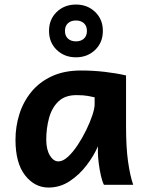

<svg xmlns="http://www.w3.org/2000/svg" viewBox="-20 -821 653 853"><path d="M571.8 0H441.9Q435.1 -11.7 428.7 -38.8Q422.4 -65.9 418.7 -95.5Q415 -125 415 -143.1V-170.9Q397 -128.9 364.7 -86.7Q332.5 -44.4 289.6 -16.1Q246.6 12.2 195.3 12.2Q133.8 12.2 91.3 -42.2Q48.8 -96.7 48.8 -200.2Q48.8 -258.3 65.9 -313.2Q83 -368.2 118.7 -412.1Q154.3 -456.1 209.5 -481.9Q264.6 -507.8 340.3 -507.8Q393.6 -507.8 446 -501.7Q498.5 -495.6 540 -485.8V-258.8Q540 -166.5 548.8 -103.8Q557.6 -41 571.8 0ZM400.4 -356.4V-388.7Q390.1 -391.1 370.6 -394.8Q351.1 -398.4 319.8 -398.4Q268.6 -398.4 239.3 -370.1Q210 -341.8 197.8 -296.4Q185.5 -251 185.5 -200.2Q185.5 -157.2 201.4 -130.6Q217.3 -104 239.3 -104Q259.8 -104 282 -124.5Q304.2 -145 325.2 -176.8Q346.2 -208.5 363.3 -243.7Q380.4 -278.8 390.4 -309.3Q400.4 -339.8 400.4 -356.4ZM366.2 -683.6Q366.2 -705.6 352.8 -717.8Q339.4 -730 317.4 -730Q295.4 -730 282 -717.8Q268.6 -705.6 268.6 -683.6Q268.6 -661.6 282 -649.4Q295.4 -637.2 317.4 -637.2Q339.4 -637.2 352.8 -649.4Q366.2 -661.6 366.2 -683.6ZM197.8 -683.6Q197.8 -734.9 231.9 -767.8Q266.1 -800.8 317.4 -800.8Q368.7 -800.8 402.8 -767.8Q437 -734.9 437 -683.6Q437 -632.3 402.8 -599.4Q368.7 -566.4 317.4 -566.4Q266.1 -566.4 231.9 -599.4Q197.8 -632.3 197.8 -683.6Z"/></svg>

Font: Andika
Style: Bold
Weight: 700
Designer: Victor Gaultney, Annie Olsen, Julie Remington, Don Collingsworth, Eric Hays, Becca Hirsbrunner
Foundry: SIL International
Version: Version 6.101